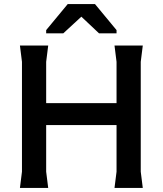

<svg xmlns="http://www.w3.org/2000/svg" viewBox="-20 -924 800 944"><path d="M543 0 553 -80V-620L543 -700H682L672 -620V-80L682 0ZM78 0 88 -80V-620L78 -700H217L207 -620V-80L217 0ZM134 -309V-417H623V-309ZM313 -904H447L553 -776V-760H467L380 -842L291 -760H207V-776Z"/></svg>

Font: AR One Sans SemiBold
Style: Regular
Weight: 600
Designer: Niteesh Yadav
Foundry: Niteesh Yadav
Version: Version 1.001;gftools[0.9.33]